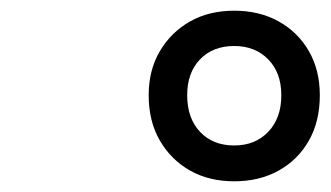

<svg xmlns="http://www.w3.org/2000/svg" viewBox="-20 -1035 618 359"><path d="M418 -696Q371 -696 335.5 -716Q300 -736 279 -772Q258 -808 258 -857Q258 -904 279 -939.5Q300 -975 335.5 -995Q371 -1015 418 -1015Q465 -1015 501 -995Q537 -975 557.5 -939.5Q578 -904 578 -857Q578 -808 557.5 -772Q537 -736 501 -716Q465 -696 418 -696ZM418 -763Q457 -763 481.5 -788.5Q506 -814 506 -857Q506 -899 481.5 -924Q457 -949 418 -949Q378 -949 354 -924Q330 -899 330 -857Q330 -814 354 -788.5Q378 -763 418 -763Z"/></svg>

Font: Playwrite AU TAS
Style: Regular
Weight: 400
Designer: Veronika Burian, José Scaglione
Foundry: TypeTogether
Version: Version 1.002